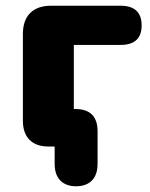

<svg xmlns="http://www.w3.org/2000/svg" viewBox="-20 -512 524 671"><path d="M246 139Q211 139 191 119Q171 99 171 60V0H149Q106 0 83 -23.5Q60 -47 60 -90V-393Q60 -441 85.5 -466.5Q111 -492 159 -492H401Q475 -492 475 -423Q475 -355 401 -355H238V-131H243Q321 -131 321 -53V60Q321 99 301 119Q281 139 246 139Z"/></svg>

Font: Chiron GoRound TC H
Style: Regular
Weight: 900
Designer: Ryoko NISHIZUKA 西塚涼子 (kana, bopomofo & ideographs); Paul D. Hunt (Latin, Greek & Cyrillic); Sandoll Communications 산돌커뮤니
Foundry: Adobe
Version: Version 1.000;hotconv 1.1.1;makeotfexe 2.6.0